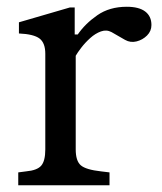

<svg xmlns="http://www.w3.org/2000/svg" viewBox="-20 -548 479 568"><path d="M34 0V-38L57 -41Q90 -44 102 -58Q114 -72 114 -106V-389Q114 -421 97 -434Q80 -447 36 -449V-482L187 -526H201V-446H210Q232 -478 268 -503Q304 -528 355 -528Q391 -528 409.5 -514Q428 -500 428 -474Q428 -456 415 -443Q402 -430 384 -425.5Q366 -421 350 -430L310 -453Q295 -461 278.5 -455Q262 -449 247 -435.5Q232 -422 220.5 -407Q209 -392 204 -383V-106Q204 -72 219 -59Q234 -46 279 -41L304 -38V0Z"/></svg>

Font: Hedvig Letters Serif
Style: Regular
Weight: 400
Designer: Alexander Örn & Tor Weibull
Foundry: Kanon Foundry
Version: Version 1.000